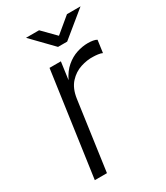

<svg xmlns="http://www.w3.org/2000/svg" viewBox="-173 -754 714 828"><g transform="rotate(-30 184.5 -340.0)"><path d="M47.5 0 120.5 -517H177L165 -430Q182.5 -466 207.5 -487.2Q232.5 -508.5 261 -517.8Q289.5 -527 316.5 -527Q329.5 -527 341.5 -525Q353.5 -523 360.5 -518.5L352 -457Q344 -461 330.2 -462.8Q316.5 -464.5 307.5 -464.5Q278 -466 245.2 -455.5Q212.5 -445 187.8 -418Q163 -391 156 -343L108 0ZM197.5 -577 97.5 -680H162.5L225 -616.5L301.5 -680H369L243 -577Z"/></g></svg>

Font: Public Sans Thin ExtraLight
Style: Italic
Weight: 250
Italic angle: -8°
Version: Version 2.001